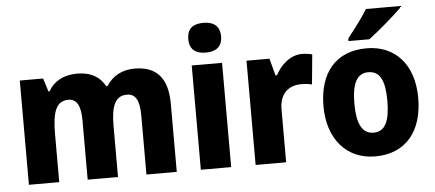

<svg xmlns="http://www.w3.org/2000/svg" viewBox="-51 -883 2287 1009"><g transform="rotate(-5 1092.0 -379.0)"><path d="M670 -560C604 -560 553 -532 521 -481H514C488 -529 442 -560 367 -560C294 -560 242 -529 215 -480H209L187 -550H64V0H224V-252C224 -367 243 -427 309 -427C353 -427 374 -392 374 -312V0H534V-268C534 -372 555 -427 618 -427C662 -427 684 -394 684 -312V0H844V-359C844 -497 784 -560 670 -560Z M1051 -768C1000 -768 965 -748 965 -689C965 -632 1001 -611 1051 -611C1101 -611 1138 -632 1138 -689C1138 -747 1102 -768 1051 -768ZM1131 -550H971V0H1131Z M1553 -560C1492 -560 1440 -513 1413 -460H1405L1381 -550H1260V0H1421V-276C1420 -370 1477 -402 1535 -402C1562 -402 1579 -399 1592 -396L1607 -553C1592 -557 1571 -560 1553 -560Z M2088 -756V-766H1909C1882 -721 1836 -662 1803 -620V-606H1913C1964 -644 2051 -719 2088 -756ZM2142 -276C2142 -458 2040 -560 1894 -560C1730 -560 1642 -451 1642 -276C1642 -105 1738 10 1891 10C2056 10 2142 -106 2142 -276ZM1805 -276C1805 -380 1831 -434 1892 -434C1955 -434 1979 -380 1979 -276C1979 -171 1955 -115 1893 -115C1831 -115 1805 -172 1805 -276Z"/></g></svg>

Font: Noto Sans Lao SemiCondensed ExtraBold
Style: Regular
Weight: 800
Width: 4
Designer: Monotype Design Team
Foundry: Monotype Imaging Inc.
Version: Version 2.003